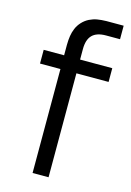

<svg xmlns="http://www.w3.org/2000/svg" viewBox="-114 -793 581 851"><g transform="rotate(15 177.0 -367.5)"><path d="M123.7 -580V-588Q124 -611.3 126.8 -629Q129.5 -646.7 136.6 -663.9Q143.7 -681.2 157 -695.7Q171.3 -711.2 188.8 -719.8Q206.2 -728.3 224.2 -731.4Q242.3 -734.5 265.2 -735H275.7H344.7V-673H280.7Q238 -673 217.5 -652.3Q197 -631.7 197 -588V0H123.7ZM30 -477V-540H344.7V-477Z"/></g></svg>

Font: Manrope
Style: Regular
Weight: 400
Designer: Mikhail Sharanda
Foundry: Mikhail Sharanda
Version: Version 4.503